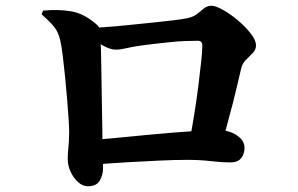

<svg xmlns="http://www.w3.org/2000/svg" viewBox="-20 -681 1040 669"><path d="M641 -192Q649 -234 657 -283.5Q665 -333 671 -381Q677 -429 681 -466.5Q685 -504 685 -522Q685 -539 669 -539Q651 -539 625.5 -538Q600 -537 571.5 -534Q543 -531 516.5 -528Q490 -525 469 -522Q446 -519 422.5 -513.5Q399 -508 384 -508Q364 -508 337.5 -523Q311 -538 285 -557V-582Q308 -584 345.5 -586.5Q383 -589 425.5 -593.5Q468 -598 509 -602Q550 -606 582.5 -610Q615 -614 629 -617Q652 -621 665.5 -631.5Q679 -642 690.5 -651.5Q702 -661 717 -661Q731 -661 757 -646.5Q783 -632 809 -610Q835 -588 853.5 -564.5Q872 -541 872 -523Q872 -508 861 -496.5Q850 -485 837 -472.5Q824 -460 820 -441Q814 -416 807 -385.5Q800 -355 791.5 -322Q783 -289 773.5 -254.5Q764 -220 755 -186ZM286 -32Q268 -32 252 -46.5Q236 -61 226 -82.5Q216 -104 216 -128Q216 -142 217.5 -157Q219 -172 220 -188Q221 -204 221 -221Q221 -237 219 -266.5Q217 -296 214 -334Q211 -372 207 -411Q203 -450 199 -484Q195 -518 190 -540Q184 -567 170.5 -585Q157 -603 125 -631L130 -644Q180 -649 225.5 -642Q271 -635 314 -598Q325 -589 327 -581Q329 -573 330 -555Q331 -536 332 -498.5Q333 -461 333.5 -414Q334 -367 335 -320.5Q336 -274 336.5 -236.5Q337 -199 337 -180Q337 -162 338 -142.5Q339 -123 339 -95Q339 -71 327.5 -51.5Q316 -32 286 -32ZM303 -193Q338 -196 385 -200.5Q432 -205 483 -210Q534 -215 583.5 -219Q633 -223 674 -225.5Q715 -228 742 -228Q763 -228 783.5 -220.5Q804 -213 818 -199Q832 -185 832 -166Q832 -144 820 -129.5Q808 -115 782 -115Q755 -115 716 -119.5Q677 -124 633 -124Q591 -124 536 -121.5Q481 -119 421 -115.5Q361 -112 303 -107Z"/></svg>

Font: Noto Serif HK ExtraLight ExtraBold
Style: Regular
Weight: 800
Version: Version 2.003-H1;hotconv 1.1.1;makeotfexe 2.6.0